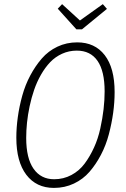

<svg xmlns="http://www.w3.org/2000/svg" viewBox="-20 -899 612 930"><path d="M478 -878.9 498 -856 377 -756.8H350.1L259.8 -856.9L280.8 -878.9L367.2 -799.8ZM354 -693.8Q439.5 -693.8 487.3 -631.8Q535.2 -569.8 535.2 -453.1Q535.2 -403.3 528.1 -352.1Q521 -300.8 507.1 -248Q493.2 -195.3 469 -149.2Q444.8 -103 413.6 -66.9Q382.3 -30.8 337.9 -9.8Q293.5 11.2 241.2 11.2Q155.8 11.2 107.4 -52.5Q59.1 -116.2 59.1 -231.9Q59.1 -280.3 66.2 -331.3Q73.2 -382.3 87.6 -434.8Q102.1 -487.3 126.5 -533.2Q150.9 -579.1 182.4 -615.5Q213.9 -651.9 258.1 -672.9Q302.2 -693.8 354 -693.8ZM352.1 -653.8Q314 -653.8 280.8 -638.7Q247.6 -623.5 223.1 -597.9Q198.7 -572.3 178.7 -537.4Q158.7 -502.4 145.5 -464.1Q132.3 -425.8 123.5 -384.3Q114.7 -342.8 110.8 -304.7Q106.9 -266.6 106.9 -231Q106.9 -132.3 142.6 -81.5Q178.2 -30.8 242.2 -30.8Q287.6 -30.8 325.9 -51.3Q364.3 -71.8 390.1 -106.7Q416 -141.6 435.5 -184.6Q455.1 -227.5 465.8 -276.6Q476.6 -325.7 481.7 -370.1Q486.8 -414.6 486.8 -456.1Q486.8 -554.7 452.4 -604.2Q418 -653.8 352.1 -653.8Z"/></svg>

Font: Fira Sans Compressed ExtraLight
Style: Italic
Weight: 250
Width: 3
Italic angle: -8°
Designer: Carrois Corporate & Edenspiekermann AG
Foundry: Carrois Corporate GbR & Edenspiekermann AG
Version: Version 4.203;PS 004.203;hotconv 1.0.88;makeotf.lib2.5.64775